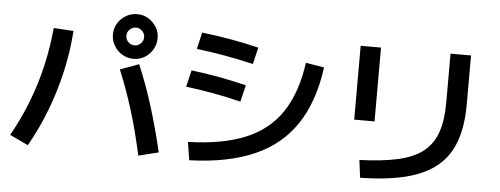

<svg xmlns="http://www.w3.org/2000/svg" viewBox="-55 -997 3110 1194"><g transform="rotate(5 1500.0 -399.5)"><path d="M840 30Q806 -125 766.5 -252Q727 -379 679 -494L796 -537Q845 -421 886 -291Q927 -161 965 -1ZM35 -29Q95 -136 138.5 -248Q182 -360 209 -477Q236 -594 247 -715L371 -707Q362 -578 333.5 -452Q305 -326 259 -206Q213 -86 150 25ZM757 -567Q719 -567 687 -586Q655 -605 636 -637Q617 -669 617 -707Q617 -746 636 -777Q655 -808 687 -827Q719 -846 757 -846Q796 -846 827 -827Q858 -808 877 -777Q896 -746 896 -707Q896 -669 877 -637Q858 -605 827 -586Q796 -567 757 -567ZM757 -651Q779 -651 795.5 -667.5Q812 -684 812 -707Q812 -729 795.5 -745.5Q779 -762 757 -762Q734 -762 717.5 -745.5Q701 -729 701 -707Q701 -684 717.5 -667.5Q734 -651 757 -651Z M1140 -82Q1356 -88 1499 -147.5Q1642 -207 1722 -327.5Q1802 -448 1828 -636L1943 -617Q1914 -402 1820.5 -261.5Q1727 -121 1563 -49Q1399 23 1158 31ZM1443 -360Q1349 -383 1268 -397.5Q1187 -412 1099 -423L1124 -527Q1212 -516 1293 -501.5Q1374 -487 1468 -464ZM1500 -600Q1404 -622 1320 -637Q1236 -652 1145 -663L1169 -767Q1261 -756 1345 -741.5Q1429 -727 1525 -704Z M2212 -63Q2354 -68 2452 -90Q2550 -112 2608.5 -158.5Q2667 -205 2693 -280Q2719 -355 2719 -463V-771H2847V-466Q2847 -331 2812.5 -234.5Q2778 -138 2704 -77Q2630 -16 2512 14Q2394 44 2226 47ZM2158 -310V-771H2285V-310Z"/></g></svg>

Font: M PLUS 1 Code SemiBold
Style: Regular
Weight: 600
Designer: Coji Morishita
Foundry: UNDERFOREST DESIGN
Version: Version 1.005